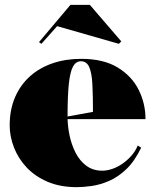

<svg xmlns="http://www.w3.org/2000/svg" viewBox="-20 -758 641 793"><path d="M315 -515Q408 -515 466.5 -479Q525 -443 553 -386.5Q581 -330 581 -266H255V-276L364 -296Q364 -364 361.5 -410.5Q359 -457 348.5 -481Q338 -505 314 -505Q294 -505 282 -484Q270 -463 264.5 -413.5Q259 -364 259 -276Q259 -239 267 -200Q275 -161 292 -127.5Q309 -94 336.5 -73.5Q364 -53 403 -53Q421 -53 442.5 -60Q464 -67 484.5 -81Q505 -95 522 -114Q539 -133 549 -157L563 -148Q536 -92 502 -59.5Q468 -27 431 -11Q394 5 359.5 10Q325 15 297 15Q228 15 176 -7.5Q124 -30 89.5 -67Q55 -104 37.5 -149.5Q20 -195 20 -240Q20 -305 42 -356Q64 -407 103.5 -442.5Q143 -478 197 -496.5Q251 -515 315 -515ZM151 -577 141 -584 271 -738H351L481 -587L471 -577L216 -650Z"/></svg>

Font: Kalnia Thin
Style: Regular
Weight: 100
Version: Version 1.105